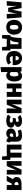

<svg xmlns="http://www.w3.org/2000/svg" viewBox="3038 -3629 815 6931"><g transform="rotate(90 3445.5 -163.5)"><path d="M607 -533H398L335 -200L271 -533H64L19 0H186L193 -172C196 -244 196 -306 187 -379L262 -52H407L482 -379C475 -302 473 -243 477 -172L484 0H652Z M964 -551C798 -551 697 -439 697 -267C697 -85 799 18 964 18C1130 18 1231 -94 1231 -266C1231 -448 1129 -551 964 -551ZM964 -422C1021 -422 1048 -377 1048 -266C1048 -158 1021 -111 964 -111C907 -111 880 -155 880 -267C880 -375 907 -422 964 -422Z M1744 -129V-533H1355L1341 -357C1326 -183 1307 -150 1278 -129H1246V170H1366L1385 0H1662L1681 170H1801V-129ZM1579 -129H1407C1464 -159 1489 -220 1503 -372L1507 -418H1579Z M2331 -275C2331 -451 2233 -551 2078 -551C1908 -551 1821 -422 1821 -264C1821 -99 1911 18 2098 18C2187 18 2259 -15 2311 -58L2239 -156C2193 -124 2156 -109 2115 -109C2053 -109 2012 -129 2001 -215H2328C2329 -233 2331 -258 2331 -275ZM2156 -319H2001C2008 -407 2034 -436 2081 -436C2138 -436 2155 -389 2156 -325Z M2722 -551C2672 -551 2614 -532 2570 -476L2562 -533H2404V224L2582 206V-37C2614 0 2658 18 2709 18C2839 18 2921 -103 2921 -268C2921 -442 2858 -551 2722 -551ZM2652 -110C2623 -110 2602 -123 2582 -153V-366C2604 -403 2632 -422 2663 -422C2707 -422 2738 -396 2738 -266C2738 -152 2704 -110 2652 -110Z M3299 0H3477V-533H3299V-334H3174V-533H2996V0H3174V-205H3299Z M4063 -533H3886L3724 -165C3737 -212 3748 -280 3748 -355V-533H3579V0H3756L3920 -365C3907 -319 3895 -252 3895 -175V0H4063Z M4348 -551C4259 -551 4190 -530 4130 -489L4211 -396C4246 -418 4278 -430 4322 -430C4359 -430 4382 -415 4382 -382C4382 -347 4360 -328 4314 -328H4250L4240 -217H4327C4379 -217 4404 -199 4404 -163C4404 -125 4379 -106 4328 -106C4281 -106 4245 -114 4197 -143L4114 -45C4171 -3 4243 18 4335 18C4484 18 4587 -38 4587 -153C4587 -231 4537 -270 4442 -284C4521 -303 4562 -342 4562 -403C4562 -496 4468 -551 4348 -551Z M5093 -164V-358C5093 -486 5025 -551 4863 -551C4803 -551 4724 -537 4658 -510L4697 -395C4750 -413 4803 -423 4836 -423C4897 -423 4919 -407 4919 -349V-331H4873C4709 -331 4620 -266 4620 -149C4620 -51 4688 18 4794 18C4856 18 4916 -2 4955 -60C4982 -9 5025 10 5091 15L5127 -100C5103 -109 5093 -124 5093 -164ZM4848 -107C4814 -107 4795 -130 4795 -166C4795 -213 4825 -236 4889 -236H4919V-149C4903 -124 4878 -107 4848 -107Z M5670 -129V-533H5492V-129H5378V-533H5200V0H5612L5631 170H5751V-129Z M6281 -533H6104L5942 -165C5955 -212 5966 -280 5966 -355V-533H5797V0H5974L6138 -365C6125 -319 6113 -252 6113 -175V0H6281Z M6628 -533C6459 -533 6370 -473 6370 -355C6370 -293 6401 -248 6449 -222L6327 0H6516L6608 -180H6661V0H6839V-533ZM6624 -281C6573 -281 6551 -311 6551 -354C6551 -394 6575 -422 6627 -422H6661V-281Z"/></g></svg>

Font: Fira Sans ExtraBold
Style: Regular
Weight: 800
Designer: bBox Type GmbH & Carrois Corporate GbR & Edenspiekermann AG
Foundry: bBox Type GmbH & Carrois Corporate GbR & Edenspiekermann AG
Version: Version 4.300;PS 004.300;hotconv 1.0.88;makeotf.lib2.5.64775